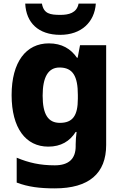

<svg xmlns="http://www.w3.org/2000/svg" viewBox="-20 -864 678 1058"><path d="M508 -844H413C403 -792 358 -782 313 -782C256 -782 221 -788 211 -844H119C124 -739 191 -672 312 -672C428 -672 501 -742 508 -844ZM249 -625C124 -625 44 -523 44 -340C44 -158 122 -56 246 -56C316 -56 365 -86 397 -137H402C399 -114 397 -88 397 -69V-58C397 11 359 47 282 47C201 47 139 33 72 5V142C135 166 199 174 282 174C471 174 565 91 565 -65V-615H421L408 -546H404C370 -595 321 -625 249 -625ZM308 -492C382 -492 409 -443 409 -341V-320C409 -226 380 -187 310 -187C245 -187 215 -234 215 -337C215 -440 246 -492 308 -492Z"/></svg>

Font: Noto Sans Malayalam UI ExtraBold
Style: Regular
Weight: 800
Designer: Jelle Bosma - Monotype Design Team
Foundry: Monotype Imaging Inc.
Version: Version 2.104